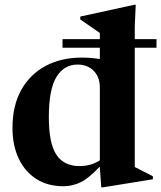

<svg xmlns="http://www.w3.org/2000/svg" viewBox="-20 -764 672 800"><path d="M240.5 -565V-601H396V-626.5Q387 -633 361.5 -650.5Q336 -668 314.5 -683V-695L539 -744H545.5L541.5 -653.5V-601H632V-565H541.5V-68Q547.5 -65 561.5 -58Q575.5 -51 591 -43Q606.5 -35 617 -29.5V-17L409.5 16.5H402L396 -65V-70Q350 -21 315.8 -4.5Q281.5 12 244.5 12Q179 12 131.5 -18.2Q84 -48.5 58 -103.2Q32 -158 32 -231Q32 -324.5 69 -390Q106 -455.5 171 -489.8Q236 -524 320 -524Q359 -524 396 -518V-565ZM396 -399.5Q396 -443 370.2 -469Q344.5 -495 303 -495Q246.5 -495 215 -443Q183.5 -391 183.5 -275.5Q183.5 -166.5 215 -119.2Q246.5 -72 311.5 -72Q335 -72 356 -77.8Q377 -83.5 396 -96Z"/></svg>

Font: Newsreader 72pt SemiBold
Style: Regular
Weight: 600
Designer: Hugues Gentile
Foundry: Production Type
Version: Version 1.003; ttfautohint (v1.8.3)